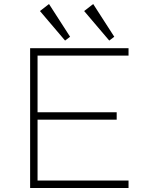

<svg xmlns="http://www.w3.org/2000/svg" viewBox="-20 -936 780 956"><path d="M224 -916 179 -881 304 -734 329 -753ZM444 -916 399 -881 524 -734 549 -753ZM167 -659V-377H561V-340H167V-37H620V0H130V-696H620V-659Z"/></svg>

Font: Major Mono Display
Style: Regular
Weight: 400
Designer: Emre Parlak
Foundry: Emre Parlak
Version: Version 2.000; ttfautohint (v1.8) -l 8 -r 50 -G 200 -x 14 -D